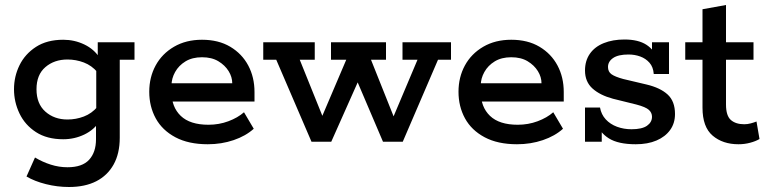

<svg xmlns="http://www.w3.org/2000/svg" viewBox="-20 -567 3066 768"><path d="M256 181Q209 181 163.5 169.5Q118 158 86 139L120 63Q150 81 183 91.5Q216 102 250 102Q309 102 336.5 72Q364 42 364 -10V-71L379 -83Q357 -48 317.5 -29Q278 -10 233 -10Q168 -10 124 -38.5Q80 -67 58 -113Q36 -159 36 -210Q36 -261 58 -306Q80 -351 124 -379.5Q168 -408 233 -408Q278 -408 317.5 -389Q357 -370 379 -335L371 -331V-398H518V-328H459V-16Q459 47 434.5 91Q410 135 365 158Q320 181 256 181ZM250 -89Q284 -89 315.5 -101Q347 -113 370 -140L365 -106V-310L370 -278Q347 -305 315.5 -317Q284 -329 250 -329Q197 -329 161.5 -298.5Q126 -268 126 -210Q126 -152 161.5 -120.5Q197 -89 250 -89Z M811 10Q734 10 681.5 -18Q629 -46 603 -93.5Q577 -141 577 -200Q577 -258 602.5 -305Q628 -352 676 -380Q724 -408 788 -408Q854 -408 901 -380Q948 -352 973 -305Q998 -258 998 -199V-161H629V-234H909Q909 -259 894.5 -282.5Q880 -306 853.5 -322Q827 -338 788 -338Q749 -338 722 -321.5Q695 -305 680.5 -279Q666 -253 666 -225V-200Q666 -139 703 -103.5Q740 -68 814 -68Q856 -68 893.5 -82Q931 -96 956 -118L995 -52Q963 -23 914.5 -6.5Q866 10 811 10Z M1226 0 1085 -328H1033V-398H1239V-328H1179L1283 -70H1255L1365 -328H1304V-398H1524V-328H1464L1567 -70H1541L1650 -328H1590V-398H1784V-328H1732L1591 0H1512L1399 -265H1423L1305 0Z M2048 10Q1971 10 1918.5 -18Q1866 -46 1840 -93.5Q1814 -141 1814 -200Q1814 -258 1839.5 -305Q1865 -352 1913 -380Q1961 -408 2025 -408Q2091 -408 2138 -380Q2185 -352 2210 -305Q2235 -258 2235 -199V-161H1866V-234H2146Q2146 -259 2131.5 -282.5Q2117 -306 2090.5 -322Q2064 -338 2025 -338Q1986 -338 1959 -321.5Q1932 -305 1917.5 -279Q1903 -253 1903 -225V-200Q1903 -139 1940 -103.5Q1977 -68 2051 -68Q2093 -68 2130.5 -82Q2168 -96 2193 -118L2232 -52Q2200 -23 2151.5 -6.5Q2103 10 2048 10Z M2523 10Q2453 10 2415.5 -13.5Q2378 -37 2364 -79L2387 -86V0H2320V-137H2380Q2385 -109 2403 -89.5Q2421 -70 2448 -60Q2475 -50 2506 -50Q2548 -50 2568 -64Q2588 -78 2588 -100Q2588 -116 2575.5 -127.5Q2563 -139 2525 -149L2432 -172Q2380 -186 2350 -213Q2320 -240 2320 -285Q2320 -324 2339.5 -352Q2359 -380 2395 -394.5Q2431 -409 2478 -409Q2533 -409 2565.5 -388Q2598 -367 2610 -329L2588 -328V-398H2656V-271H2595Q2593 -299 2578 -316Q2563 -333 2541 -341Q2519 -349 2494 -349Q2453 -349 2432.5 -335Q2412 -321 2412 -299Q2412 -280 2426 -270Q2440 -260 2473 -251L2566 -229Q2621 -216 2650.5 -189Q2680 -162 2680 -111Q2680 -74 2660.5 -47Q2641 -20 2606 -5Q2571 10 2523 10Z M2934 10Q2871 10 2830.5 -24.5Q2790 -59 2790 -136V-328H2721V-398H2790V-530L2884 -547V-398H2994V-328H2884V-149Q2884 -104 2903.5 -87Q2923 -70 2957 -70Q2970 -70 2983 -73.5Q2996 -77 3006 -81L3018 -11Q3003 -2 2980.5 4Q2958 10 2934 10Z"/></svg>

Font: Rokkitt Medium
Style: Regular
Weight: 500
Version: Version 3.103